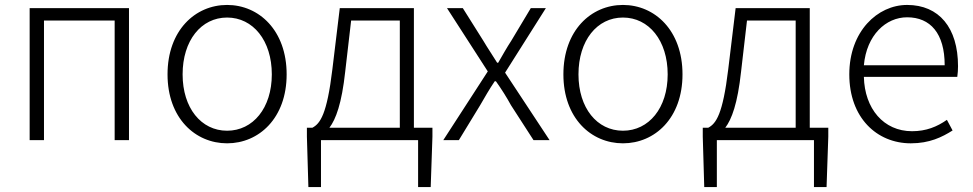

<svg xmlns="http://www.w3.org/2000/svg" viewBox="-20 -567 3939 777"><path d="M100 0H158V-484H444V0H502V-534H100Z M899 13C1028 13 1140 -89 1140 -266C1140 -444 1028 -547 899 -547C770 -547 658 -444 658 -266C658 -89 770 13 899 13ZM899 -38C794 -38 719 -130 719 -266C719 -403 794 -496 899 -496C1004 -496 1080 -403 1080 -266C1080 -130 1004 -38 899 -38Z M1279 0H1672V190H1723L1730 -14V-50H1655V-534H1355L1325 -286C1303 -104 1276 -67 1244 -50H1222V-14L1228 190H1279ZM1313 -50C1339 -84 1363 -148 1377 -277L1401 -484H1598V-50Z M1774 0H1837L1923 -141C1942 -174 1961 -207 1982 -238H1987C2009 -207 2030 -174 2048 -141L2139 0H2204L2024 -273L2189 -534H2128L2049 -402C2030 -373 2014 -344 1996 -313H1992C1973 -344 1953 -373 1936 -402L1853 -534H1789L1954 -278Z M2501 13C2630 13 2742 -89 2742 -266C2742 -444 2630 -547 2501 -547C2372 -547 2260 -444 2260 -266C2260 -89 2372 13 2501 13ZM2501 -38C2396 -38 2321 -130 2321 -266C2321 -403 2396 -496 2501 -496C2606 -496 2682 -403 2682 -266C2682 -130 2606 -38 2501 -38Z M2881 0H3274V190H3325L3332 -14V-50H3257V-534H2957L2927 -286C2905 -104 2878 -67 2846 -50H2824V-14L2830 190H2881ZM2915 -50C2941 -84 2965 -148 2979 -277L3003 -484H3200V-50Z M3666 13C3742 13 3792 -12 3835 -39L3812 -82C3772 -54 3728 -36 3671 -36C3556 -36 3479 -127 3476 -256H3854C3856 -270 3857 -285 3857 -299C3857 -455 3780 -547 3651 -547C3531 -547 3417 -440 3417 -266C3417 -91 3528 13 3666 13ZM3476 -303C3487 -425 3565 -497 3651 -497C3745 -497 3803 -432 3803 -303Z"/></svg>

Font: Noto Sans TC Light
Style: Regular
Weight: 300
Designer: Ryoko NISHIZUKA 西塚涼子 (kana, bopomofo & ideographs); Paul D. Hunt (Latin, Greek & Cyrillic); Sandoll Communications 산돌커뮤니
Foundry: Adobe
Version: Version 2.004;hotconv 1.0.118;makeotfexe 2.5.65603